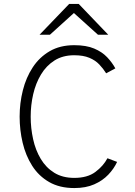

<svg xmlns="http://www.w3.org/2000/svg" viewBox="-20 -941 682 973"><path d="M356.5 12Q282 12 229 -18.5Q176 -49 143 -101Q110 -153 94.8 -217.5Q79.5 -282 79.5 -350Q79.5 -418.5 95.8 -483.2Q112 -548 145.8 -599.5Q179.5 -651 231.8 -681.5Q284 -712 356 -712Q417 -712 457.2 -695Q497.5 -678 523 -651Q548.5 -624 564.5 -594.5L518 -569.5Q503 -593.5 483 -614.5Q463 -635.5 432.5 -648.2Q402 -661 356 -661Q298 -661 256.2 -634.5Q214.5 -608 187.8 -563.5Q161 -519 148.2 -463.5Q135.5 -408 135.5 -350Q135.5 -291.5 147.8 -235.8Q160 -180 186.5 -135.8Q213 -91.5 255 -65.5Q297 -39.5 356.5 -39.5Q423 -39.5 463.2 -69.5Q503.5 -99.5 524.5 -139L573.5 -120.5Q557.5 -86 528.8 -55.8Q500 -25.5 457.5 -6.8Q415 12 356.5 12ZM180.5 -765 330.5 -921H379L528.5 -765H476.5L354.5 -875L233 -765Z"/></svg>

Font: Overpass ExtraLight
Style: Regular
Weight: 250
Designer: Delve Withrington, Dave Bailey, Thomas Jockin
Foundry: Delve Fonts LLC
Version: Version 4.000